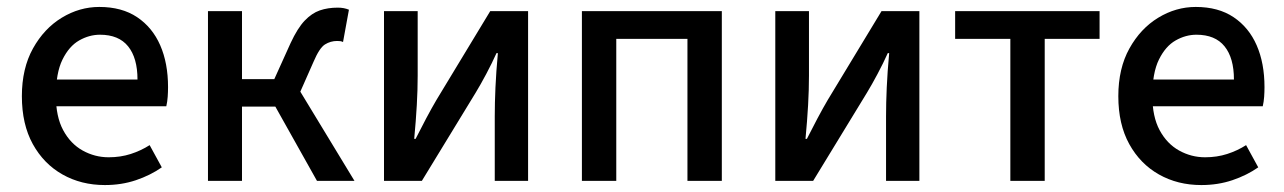

<svg xmlns="http://www.w3.org/2000/svg" viewBox="-20 -521 3699 553"><path d="M282 12Q214 12 160 -18.5Q106 -49 74.5 -106Q43 -163 43 -244Q43 -324 75 -381.5Q107 -439 158 -470Q209 -501 266 -501Q331 -501 375 -471.5Q419 -442 441.5 -390.5Q464 -339 464 -270Q464 -256 463 -242Q462 -228 459 -215H115V-292H376Q376 -354 349 -387.5Q322 -421 268 -421Q237 -421 208 -404.5Q179 -388 160 -349.5Q141 -311 141 -245Q141 -185 162 -146Q183 -107 218 -87.5Q253 -68 293 -68Q327 -68 356.5 -77.5Q386 -87 411 -103L446 -39Q413 -16 371.5 -2Q330 12 282 12Z M579 0V-489H677V-293H770L817 -397Q837 -440 857.5 -461.5Q878 -483 901 -491Q924 -499 953 -499Q971 -499 985 -493L968 -400Q964 -402 960 -402.5Q956 -403 951 -403Q932 -403 916 -393Q900 -383 883 -343L845 -257L1001 0H893L773 -214H677V0Z M1086 0V-489H1183V-303Q1183 -263 1180.5 -218.5Q1178 -174 1173 -121H1177Q1191 -149 1207.5 -180Q1224 -211 1237 -233L1392 -489H1501V0H1405V-186Q1405 -224 1407 -269Q1409 -314 1414 -368H1410Q1397 -339 1380.5 -308Q1364 -277 1350 -254L1195 0Z M1656 0V-489H2059V0H1960V-409H1755V0Z M2213 0V-489H2310V-303Q2310 -263 2307.5 -218.5Q2305 -174 2300 -121H2304Q2318 -149 2334.5 -180Q2351 -211 2364 -233L2519 -489H2628V0H2532V-186Q2532 -224 2534 -269Q2536 -314 2541 -368H2537Q2524 -339 2507.5 -308Q2491 -277 2477 -254L2322 0Z M2890 0V-409H2731V-489H3147V-409H2989V0Z M3440 12Q3372 12 3318 -18.5Q3264 -49 3232.5 -106Q3201 -163 3201 -244Q3201 -324 3233 -381.5Q3265 -439 3316 -470Q3367 -501 3424 -501Q3489 -501 3533 -471.5Q3577 -442 3599.5 -390.5Q3622 -339 3622 -270Q3622 -256 3621 -242Q3620 -228 3617 -215H3273V-292H3534Q3534 -354 3507 -387.5Q3480 -421 3426 -421Q3395 -421 3366 -404.5Q3337 -388 3318 -349.5Q3299 -311 3299 -245Q3299 -185 3320 -146Q3341 -107 3376 -87.5Q3411 -68 3451 -68Q3485 -68 3514.5 -77.5Q3544 -87 3569 -103L3604 -39Q3571 -16 3529.5 -2Q3488 12 3440 12Z"/></svg>

Font: Source Sans 3 Medium
Style: Regular
Weight: 500
Designer: Paul D. Hunt
Foundry: Adobe
Version: Version 3.052;hotconv 1.1.0;makeotfexe 2.6.0